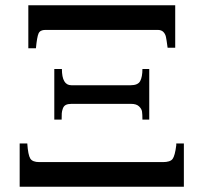

<svg xmlns="http://www.w3.org/2000/svg" viewBox="-20 -712 773 732"><path d="M648 -530H619Q615 -561 612.5 -572Q610 -583 602.5 -590.5Q595 -598 581 -598H153Q133 -598 127 -584.5Q121 -571 117 -528H88V-692H648ZM681 0H55V-165H84Q87 -121 95.5 -107.5Q104 -94 130 -94H601Q629 -94 638 -106Q647 -118 652 -158V-165H681ZM549 -256H523Q523 -276 521.5 -286.5Q520 -297 510 -306.5Q500 -316 480 -316H252Q239 -316 231 -312Q223 -308 219.5 -298Q216 -288 215.5 -280Q215 -272 215 -256H187V-449H216Q216 -387 252 -387H478Q506 -387 514.5 -403Q523 -419 523 -449H549Z"/></svg>

Font: Linguistics Pro
Style: Regular
Weight: 400
Designer: Stefan Peev, Context Ltd
Foundry: Stefan Peev, Context Ltd
Version: Version 001.000